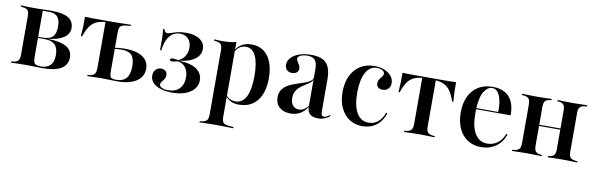

<svg xmlns="http://www.w3.org/2000/svg" viewBox="-45 -806 4244 1372"><g transform="rotate(10 2077.0 -120.0)"><path d="M133.1 -2.4Q106.5 -2.4 80.6 -1.6Q54.8 -0.8 22.6 0V-8.9L35.5 -9.7Q62.9 -12.9 73.4 -25.4Q83.9 -37.9 83.9 -68.5V-346.8Q83.9 -378.2 73.4 -390.3Q62.9 -402.4 35.5 -404.8L22.6 -406.5V-415.3Q54.8 -413.7 80.2 -413.3Q105.6 -412.9 133.1 -412.9H132.3Q159.7 -412.9 187.5 -414.1Q215.3 -415.3 242.7 -415.3Q325.8 -415.3 366.1 -391.5Q406.5 -367.7 406.5 -318.5Q406.5 -274.2 366.5 -247.6Q326.6 -221 253.2 -213.7V-212.9Q342.7 -211.3 387.1 -186.3Q431.5 -161.3 431.5 -108.9Q431.5 -54.8 386.3 -27.4Q341.1 0 251.6 0Q225.8 0 194.8 -1.2Q163.7 -2.4 133.9 -2.4ZM182.3 -70.2Q182.3 -45.2 187.1 -32.3Q191.9 -19.4 205.2 -14.5Q218.5 -9.7 243.5 -9.7H234.7Q282.3 -9.7 306 -34.7Q329.8 -59.7 329.8 -108.9Q329.8 -158.9 306 -183.1Q282.3 -207.3 233.1 -207.3H158.1V-215.3H212.1Q265.3 -215.3 287.5 -237.9Q309.7 -260.5 309.7 -311.3Q309.7 -359.7 290.3 -382.3Q271 -404.8 228.2 -404.8H179.8L182.3 -407.3Z M637.9 -207.3V-409.7L645.2 -404H668.5Q613.7 -404 580.6 -391.1Q547.6 -378.2 527.4 -349.6Q507.3 -321 491.1 -273.4H482.3Q485.5 -309.7 486.7 -345.2Q487.9 -380.6 487.1 -414.5Q508.1 -413.7 529.8 -413.3Q551.6 -412.9 572.6 -412.9H668.5H688.7H687.1Q708.9 -412.9 729.8 -413.3Q750.8 -413.7 773 -414.5Q795.2 -415.3 821 -415.3V-406.5L791.1 -404Q770.2 -402.4 758.1 -396.8Q746 -391.1 741.1 -379Q736.3 -366.9 736.3 -346.8V-207.3ZM687.1 -2.4Q659.7 -2.4 634.3 -1.6Q608.9 -0.8 576.6 0V-8.9L588.7 -9.7Q616.1 -12.9 627 -25.4Q637.9 -37.9 637.9 -68.5V-207.3H736.3V-64.5Q736.3 -41.9 739.9 -29.8Q743.5 -17.7 753.2 -13.7Q762.9 -9.7 781.5 -9.7H787.1Q834.7 -10.5 858.1 -38.7Q881.5 -66.9 881.5 -125.8Q881.5 -180.6 858.9 -204.8Q836.3 -229 785.5 -229Q771 -229 755.6 -227.4Q740.3 -225.8 721 -222.6V-230.6Q744.4 -235.5 765.3 -237.5Q786.3 -239.5 806.5 -239.5Q891.1 -239.5 936.7 -209.7Q982.3 -179.8 982.3 -124.2Q982.3 -66.1 932.3 -33.1Q882.3 0 793.5 0Q763.7 0 740.3 -1.2Q716.9 -2.4 687.1 -2.4Z M1192.7 11.3Q1120.2 11.3 1076.6 -14.9Q1033.1 -41.1 1033.1 -84.7Q1033.1 -111.3 1048.4 -127.8Q1063.7 -144.4 1087.9 -144.4Q1108.1 -144.4 1120.2 -133.5Q1132.3 -122.6 1132.3 -104Q1132.3 -87.9 1124.2 -75.4Q1116.1 -62.9 1107.7 -52.8Q1099.2 -42.7 1099.2 -31.5Q1099.2 -17.7 1116.5 -9.3Q1133.9 -0.8 1162.1 -0.8Q1214.5 -0.8 1244 -30.6Q1273.4 -60.5 1273.4 -111.3Q1273.4 -155.6 1252.8 -183.5Q1232.3 -211.3 1196 -216.1Q1183.9 -212.9 1173.8 -210.5Q1163.7 -208.1 1155.6 -208.1Q1147.6 -208.1 1142.7 -210.9Q1137.9 -213.7 1137.9 -218.5Q1137.9 -224.2 1143.5 -227Q1149.2 -229.8 1158.9 -229.8Q1166.1 -229.8 1175 -228.6Q1183.9 -227.4 1196.8 -225Q1227.4 -238.7 1244 -264.5Q1260.5 -290.3 1260.5 -325Q1260.5 -366.1 1238.3 -389.9Q1216.1 -413.7 1178.2 -413.7Q1131.5 -413.7 1102 -376.6Q1072.6 -339.5 1065.3 -272.6H1056.5Q1057.3 -314.5 1056.9 -343.5Q1056.5 -372.6 1055.2 -392.7Q1054 -412.9 1052.4 -426.6H1061.3Q1065.3 -413.7 1071 -407.7Q1076.6 -401.6 1085.5 -401.6Q1097.6 -401.6 1114.9 -408.1Q1132.3 -414.5 1158.1 -421Q1183.9 -427.4 1220.2 -427.4Q1283.9 -427.4 1320.2 -402Q1356.5 -376.6 1356.5 -333.1Q1356.5 -288.7 1318.1 -260.1Q1279.8 -231.5 1206.5 -221.8V-221Q1287.1 -219.4 1330.6 -189.9Q1374.2 -160.5 1374.2 -109.7Q1374.2 -54.8 1324.6 -21.8Q1275 11.3 1192.7 11.3Z M1534.7 183.9Q1507.3 183.9 1481.9 184.7Q1456.5 185.5 1424.2 186.3V177.4L1437.1 176.6Q1464.5 173.4 1475 160.9Q1485.5 148.4 1485.5 117.7V-207.3H1583.9V117.7Q1583.9 138.7 1588.7 150.4Q1593.5 162.1 1605.6 167.7Q1617.7 173.4 1638.7 175L1668.5 177.4V186.3Q1642.7 185.5 1620.6 185.1Q1598.4 184.7 1577.8 184.3Q1557.3 183.9 1534.7 183.9ZM1696 -426.6Q1746.8 -426.6 1782.7 -400.8Q1818.5 -375 1837.9 -326.2Q1857.3 -277.4 1857.3 -208.9Q1857.3 -138.7 1835.9 -89.1Q1814.5 -39.5 1774.6 -13.3Q1734.7 12.9 1678.2 12.9Q1636.3 12.9 1608.9 -4.8Q1581.5 -22.6 1573.4 -41.9L1575.8 -47.6Q1583.1 -31.5 1602.8 -18.5Q1622.6 -5.6 1650 -5.6Q1700.8 -5.6 1727 -56.9Q1753.2 -108.1 1753.2 -207.3Q1753.2 -301.6 1729.4 -352.4Q1705.6 -403.2 1658.1 -403.2Q1629 -403.2 1608.1 -386.7Q1587.1 -370.2 1575 -340.3L1571.8 -345.2Q1584.7 -382.3 1616.5 -404.4Q1648.4 -426.6 1696 -426.6ZM1485.5 -207.3V-347.6Q1485.5 -378.2 1475 -390.3Q1464.5 -402.4 1435.5 -405.6L1424.2 -407.3V-416.1Q1444.4 -414.5 1457.7 -414.1Q1471 -413.7 1484.7 -413.7Q1512.9 -413.7 1537.5 -416.5Q1562.1 -419.4 1583.9 -425V-416.1V-207.3Z M2173.4 -207.3V-333.1Q2173.4 -377.4 2156.5 -397.2Q2139.5 -416.9 2102.4 -416.9Q2072.6 -416.9 2052 -407.3Q2031.5 -397.6 2031.5 -383.9Q2031.5 -374.2 2038.7 -363.7Q2046 -353.2 2052.8 -340.7Q2059.7 -328.2 2059.7 -314.5Q2059.7 -296.8 2046.8 -286.3Q2033.9 -275.8 2012.1 -275.8Q1988.7 -275.8 1975 -289.9Q1961.3 -304 1961.3 -327.4Q1961.3 -356.5 1982.7 -379Q2004 -401.6 2041.9 -414.5Q2079.8 -427.4 2127.4 -427.4Q2204.8 -427.4 2237.9 -391.5Q2271 -355.6 2271 -272.6V-207.3ZM2052.4 11.3Q2001.6 11.3 1971.8 -15.3Q1941.9 -41.9 1941.9 -87.1Q1941.9 -122.6 1958.9 -145.2Q1975.8 -167.7 2002 -181.9Q2028.2 -196 2057.7 -205.2Q2087.1 -214.5 2113.7 -223.8Q2140.3 -233.1 2157.3 -245.2Q2174.2 -257.3 2174.2 -277.4V-260.5Q2171.8 -245.2 2157.3 -233.5Q2142.7 -221.8 2124.6 -210.9Q2106.5 -200 2088.3 -185.9Q2070.2 -171.8 2058.1 -151.2Q2046 -130.6 2046 -100.8Q2046 -66.9 2062.1 -47.2Q2078.2 -27.4 2107.3 -27.4Q2127.4 -27.4 2145.2 -38.7Q2162.9 -50 2176.6 -71.8V-62.1Q2154 -25 2123.4 -6.9Q2092.7 11.3 2052.4 11.3ZM2271 -44.4Q2271 -25 2276.2 -16.5Q2281.5 -8.1 2292.7 -8.1Q2304 -8.1 2314.5 -14.5Q2325 -21 2333.9 -27.4L2337.9 -20.2Q2320.2 -5.6 2300 2.8Q2279.8 11.3 2251.6 11.3Q2212.1 11.3 2192.7 -6.5Q2173.4 -24.2 2173.4 -59.7V-207.3H2271Z M2573.4 11.3Q2518.5 11.3 2478.2 -15.7Q2437.9 -42.7 2415.3 -91.1Q2392.7 -139.5 2392.7 -204.8Q2392.7 -272.6 2416.5 -322.6Q2440.3 -372.6 2483.5 -400Q2526.6 -427.4 2585.5 -427.4Q2626.6 -427.4 2658.5 -414.5Q2690.3 -401.6 2708.9 -379Q2727.4 -356.5 2727.4 -327.4Q2727.4 -301.6 2711.7 -285.9Q2696 -270.2 2671.8 -270.2Q2650.8 -270.2 2638.7 -280.6Q2626.6 -291.1 2626.6 -308.9Q2626.6 -326.6 2635.1 -339.1Q2643.5 -351.6 2652.4 -362.1Q2661.3 -372.6 2661.3 -385.5Q2661.3 -399.2 2645.2 -408.1Q2629 -416.9 2604.8 -416.9Q2554 -416.9 2525.4 -364.5Q2496.8 -312.1 2496.8 -217.7Q2496.8 -123.4 2527 -72.2Q2557.3 -21 2613.7 -21Q2652.4 -21 2681 -44.8Q2709.7 -68.5 2725.8 -113.7L2734.7 -109.7Q2716.1 -51.6 2673.8 -20.2Q2631.5 11.3 2573.4 11.3Z M2985.5 -2.4Q2958.1 -2.4 2932.7 -1.6Q2907.3 -0.8 2875 0V-8.9L2887.1 -9.7Q2914.5 -12.9 2925.4 -25.4Q2936.3 -37.9 2936.3 -68.5V-207.3H3034.7V-68.5Q3034.7 -37.9 3045.2 -25.4Q3055.6 -12.9 3083.1 -9.7L3096 -8.9V0Q3063.7 -0.8 3038.3 -1.6Q3012.9 -2.4 2985.5 -2.4ZM2966.1 -404Q2914.5 -404 2882.7 -391.1Q2850.8 -378.2 2831 -349.6Q2811.3 -321 2795.2 -273.4H2786.3Q2789.5 -309.7 2790.7 -345.2Q2791.9 -380.6 2791.1 -414.5Q2812.1 -413.7 2833.9 -413.3Q2855.6 -412.9 2876.6 -412.9H2966.1H3004H3094.4Q3115.3 -412.9 3137.1 -413.3Q3158.9 -413.7 3179.8 -414.5Q3179 -379.8 3180.2 -344.8Q3181.5 -309.7 3184.7 -273.4H3175.8Q3160.5 -320.2 3140.3 -348.8Q3120.2 -377.4 3088.3 -390.7Q3056.5 -404 3004 -404ZM2936.3 -207.3V-407.3H3034.7V-207.3Z M3433.9 11.3Q3379 11.3 3337.5 -15.3Q3296 -41.9 3273 -91.1Q3250 -140.3 3250 -207.3Q3250 -276.6 3273.8 -325.8Q3297.6 -375 3341.1 -401.2Q3384.7 -427.4 3443.5 -427.4Q3492.7 -427.4 3529 -409.3Q3565.3 -391.1 3585.1 -351.6Q3604.8 -312.1 3604.8 -249.2H3319.4L3317.7 -257.3H3512.9Q3514.5 -301.6 3507.3 -338.3Q3500 -375 3483.9 -396.8Q3467.7 -418.5 3441.1 -418.5Q3410.5 -418.5 3385.1 -381.5Q3359.7 -344.4 3354 -255.6L3354.8 -254.8Q3354 -243.5 3354 -232.7Q3354 -221.8 3354 -211.3Q3354 -123.4 3385.1 -72.2Q3416.1 -21 3474.2 -21Q3514.5 -21 3546.8 -43.5Q3579 -66.1 3597.6 -113.7L3606.5 -109.7Q3586.3 -51.6 3541.5 -20.2Q3496.8 11.3 3433.9 11.3Z M4021 -2.4Q3995.2 -2.4 3971.4 -1.6Q3947.6 -0.8 3916.9 0V-8.9L3925 -9.7Q3950.8 -12.1 3961.3 -25Q3971.8 -37.9 3971.8 -68.5V-207.3H4069.4V-68.5Q4069.4 -37.9 4080.2 -25.4Q4091.1 -12.9 4118.5 -9.7L4131.5 -8.9V0Q4099.2 -0.8 4073.8 -1.6Q4048.4 -2.4 4021 -2.4ZM3768.5 -2.4Q3741.1 -2.4 3715.7 -1.6Q3690.3 -0.8 3658.1 0V-8.9L3671 -9.7Q3698.4 -12.9 3708.9 -25.4Q3719.4 -37.9 3719.4 -68.5V-346.8Q3719.4 -378.2 3708.9 -390.3Q3698.4 -402.4 3671 -404.8L3658.1 -406.5V-415.3Q3690.3 -414.5 3715.7 -413.7Q3741.1 -412.9 3768.5 -412.9Q3794.4 -412.9 3818.5 -413.7Q3842.7 -414.5 3873.4 -415.3V-406.5L3864.5 -405.6Q3838.7 -403.2 3828.2 -390.7Q3817.7 -378.2 3817.7 -346.8V-68.5Q3817.7 -37.9 3828.2 -25Q3838.7 -12.1 3864.5 -9.7L3873.4 -8.9V0Q3842.7 -0.8 3818.5 -1.6Q3794.4 -2.4 3768.5 -2.4ZM3971.8 -207.3V-346.8Q3971.8 -378.2 3961.3 -390.7Q3950.8 -403.2 3925 -405.6L3916.1 -406.5V-415.3Q3946.8 -414.5 3971 -413.7Q3995.2 -412.9 4021 -412.9Q4048.4 -412.9 4073.8 -413.7Q4099.2 -414.5 4131.5 -415.3V-406.5L4118.5 -404.8Q4091.1 -402.4 4080.2 -390.3Q4069.4 -378.2 4069.4 -346.8V-207.3ZM3780.6 -209.7V-218.5H4010.5V-209.7Z"/></g></svg>

Font: Playfair 144pt SemiCondensed SemiBold
Style: Regular
Weight: 600
Width: 4
Designer: Claus Eggers Sørensen
Foundry: Claus Eggers Sørensen
Version: Version 2.203